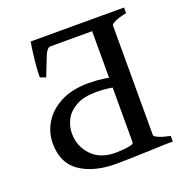

<svg xmlns="http://www.w3.org/2000/svg" viewBox="-115 -718 793 828"><g transform="rotate(-20 281.5 -304.0)"><path d="M52.7 -168.9Q52.7 -219.2 79.1 -262.9Q105.5 -306.6 157.5 -334Q209.5 -361.3 285.6 -361.3Q322.3 -361.3 356.4 -356.4Q390.6 -351.6 416.5 -344.2L411.6 -302.7Q388.2 -306.2 362.5 -310.1Q336.9 -314 304.7 -314Q247.6 -314 212.4 -294.7Q177.2 -275.4 161.1 -245.4Q145 -215.3 145 -181.6Q145 -122.1 184.6 -80.6Q224.1 -39.1 292.5 -39.1Q314.5 -39.1 341.1 -42Q367.7 -44.9 382.8 -52.7L509.3 0Q509.3 0 491.5 0.7Q473.6 1.5 445.3 2.4Q417 3.4 385.5 4.4Q354 5.4 325.9 6.1Q297.9 6.8 280.8 6.8Q178.2 6.8 115.5 -35.9Q52.7 -78.6 52.7 -168.9ZM285.6 0 282.2 -25.9Q340.8 -35.6 359.4 -42.5Q377.9 -49.3 377.9 -55.7V-569.8Q377.9 -576.7 358.9 -582Q339.8 -587.4 307.1 -594.2V-615.2H389.2H542V-589.4Q506.8 -582.5 488.8 -573.7Q470.7 -564.9 470.7 -559.1V-55.7Q470.7 -49.3 489.7 -41Q508.8 -32.7 542 -25.9V0ZM186.5 -566.4Q171.4 -566.4 158.4 -535.2Q145.5 -503.9 123.5 -446.8L97.7 -456.1Q97.2 -475.1 99.9 -506.1Q102.5 -537.1 106.4 -567.6Q110.4 -598.1 113.8 -615.2H425.8L439.5 -566.4Z"/></g></svg>

Font: Gentium Book Plus
Style: Regular
Weight: 400
Designer: Victor Gaultney, Annie Olsen, Iska Routamaa, Becca Hirsbrunner
Foundry: SIL International
Version: Version 6.101